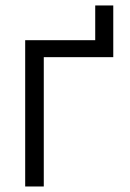

<svg xmlns="http://www.w3.org/2000/svg" viewBox="-20 -676 471 696"><path d="M390.6 -468.8H138.7V0H71.3V-530.3H325.2V-656.2H390.6Z"/></svg>

Font: Pretendard JP Light
Style: Regular
Weight: 300
Designer: Base glyphs from Inter by Rasmus Andersson; Hangeul glyphs from Noto Sans CJK(Source Han Sans) by Jang Soo-young and Kan
Foundry: Kil Hyung-jin
Version: Version 1.309